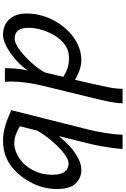

<svg xmlns="http://www.w3.org/2000/svg" viewBox="196 -1003 819 1251"><g transform="rotate(90 605.5 -377.5)"><path d="M558.6 -766.6H652.8Q652.8 -731.9 643.6 -685.1Q634.3 -638.2 618.7 -573.7L540.5 -253.9Q524.4 -188 517.8 -134.3Q511.2 -80.6 511.2 -43.9Q511.2 -30.3 511.7 -19.3Q512.2 -8.3 513.7 0H424.3Q424.3 -34.2 427.2 -71.5Q430.2 -108.9 439 -148.9Q419.4 -119.1 390.4 -90.3Q361.3 -61.5 328.6 -38.3Q295.9 -15.1 264.2 -1.5Q232.4 12.2 207 12.2Q143.6 12.2 105.7 -28.8Q67.9 -69.8 67.9 -140.6Q67.9 -200.2 86.2 -255.6Q104.5 -311 136.7 -357.7Q168.9 -404.3 209.5 -437Q248 -467.8 289.3 -482.9Q330.6 -498 370.6 -498Q405.3 -498 440.4 -485.1Q475.6 -472.2 500 -456.5L526.9 -573.7Q539.6 -629.4 549.1 -677.2Q558.6 -725.1 558.6 -766.6ZM454.1 -266.1 480.5 -380.9Q449.2 -399.9 422.4 -408.7Q395.5 -417.5 358.4 -417.5Q325.2 -417.5 298.3 -405.8Q271.5 -394 248.5 -371.1Q221.2 -344.2 201.7 -306.9Q182.1 -269.5 171.6 -229.5Q161.1 -189.5 161.1 -154.3Q161.1 -109.9 178.2 -86.7Q195.3 -63.5 233.9 -63.5Q254.4 -63.5 285.4 -82.8Q316.4 -102.1 349.4 -132.8Q382.3 -163.6 410.6 -198.7Q439 -233.9 454.1 -266.1Z M857.4 -766.6H950.2Q950.2 -751.5 945.8 -715.3Q941.4 -679.2 933.3 -632.8Q925.3 -586.4 913.6 -539.6L866.7 -351.1Q897.9 -390.1 934.8 -423.6Q971.7 -457 1010.7 -477.5Q1049.8 -498 1086.9 -498Q1137.7 -498 1174.6 -461.7Q1211.4 -425.3 1211.4 -339.4Q1211.4 -255.4 1175.3 -182.1Q1139.2 -108.9 1086.9 -61Q1045.9 -23.9 1000.2 -5.9Q954.6 12.2 896.5 12.2Q856.9 12.2 819.6 2.9Q782.2 -6.3 750.7 -19Q719.2 -31.7 697.8 -41.5L823.2 -539.6Q832 -574.2 839.8 -616.5Q847.7 -658.7 852.5 -698.7Q857.4 -738.8 857.4 -766.6ZM830.6 -209.5 802.7 -97.7Q821.3 -85.4 851.8 -73.2Q882.3 -61 913.6 -61Q945.3 -61 980.5 -76.7Q1015.6 -92.3 1045.4 -122.1Q1077.1 -153.8 1097.9 -201.7Q1118.7 -249.5 1118.7 -310.1Q1118.7 -364.7 1098.6 -389.9Q1078.6 -415 1045.4 -415Q1024.4 -415 995.6 -396.2Q966.8 -377.4 936 -346.7Q905.3 -315.9 877.4 -280Q849.6 -244.1 830.6 -209.5Z"/></g></svg>

Font: Andika
Style: Italic
Weight: 400
Italic angle: -14°
Designer: Victor Gaultney, Annie Olsen, Julie Remington, Don Collingsworth, Eric Hays, Becca Hirsbrunner
Foundry: SIL International
Version: Version 6.101